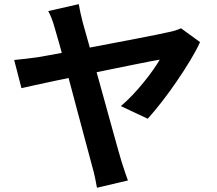

<svg xmlns="http://www.w3.org/2000/svg" viewBox="-20 -836 1040 921"><path d="M357.8 -816.2Q361.1 -797.2 365.9 -774.4Q370.7 -751.6 377.2 -727.3Q389 -686.7 404.7 -629.6Q420.5 -572.4 438.7 -506.6Q456.9 -440.9 475.6 -373.7Q494.3 -306.5 511 -245.5Q527.6 -184.5 541.1 -137.1Q554.7 -89.7 562 -64.4Q565.8 -53.6 571.1 -36.1Q576.5 -18.6 582.8 -0.6Q589.2 17.3 593.7 29.6L445.2 64.6Q441.6 43.5 435.8 16Q429.9 -11.5 422.6 -36.7Q417 -57.9 406.4 -97.2Q395.8 -136.6 381.9 -188.7Q367.9 -240.9 352.3 -299.3Q336.6 -357.8 321 -416.9Q305.3 -475.9 290.7 -530Q276.1 -584.1 264.1 -627.1Q252.2 -670.2 244.5 -695.1Q235.2 -728.8 227.3 -748.5Q219.5 -768.2 211.4 -782.8ZM939.6 -634Q922.4 -595.7 892.8 -546.6Q863.1 -497.5 827.8 -445.9Q792.5 -394.3 756 -347.4Q719.5 -300.5 688.7 -266.4L559.8 -327.1Q588.1 -350.8 615.9 -380.3Q643.7 -409.7 669 -440.9Q694.3 -472 714.3 -500.5Q734.3 -529.1 746.4 -549.8Q732.5 -547.8 695.3 -540.6Q658.1 -533.4 604.7 -522.5Q551.3 -511.5 489.4 -499Q427.5 -486.4 365 -473.5Q302.5 -460.5 245.9 -448.7Q189.4 -436.9 146.9 -427.4Q104.4 -417.9 83 -413.1L48 -548.2Q77.3 -550.9 104.3 -554.2Q131.3 -557.5 160.8 -561.5Q174.1 -563.5 210.6 -570.2Q247.1 -576.9 298.1 -586.4Q349 -595.8 407.8 -607.2Q466.7 -618.5 526.1 -629.8Q585.6 -641.1 638.8 -651.4Q692 -661.6 731.3 -669.6Q770.6 -677.6 789 -681.9Q804.5 -684.7 820.7 -689.8Q836.9 -694.9 848.4 -700.3Z"/></svg>

Font: Noto Sans TC
Style: Regular
Weight: 100
Designer: Ryoko NISHIZUKA 西塚涼子 (kana, bopomofo & ideographs); Paul D. Hunt (Latin, Greek & Cyrillic); Sandoll Communications 산돌커뮤니
Foundry: Adobe
Version: Version 2.004;hotconv 1.0.118;makeotfexe 2.5.65603